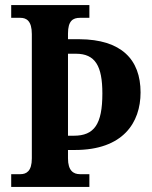

<svg xmlns="http://www.w3.org/2000/svg" viewBox="-20 -734 598 754"><path d="M24 0H331V-50H294C268 -50 247 -64 247 -112V-145H274C463 -145 532 -252 532 -371C532 -501 456 -579 292 -580H247V-602C247 -652 266 -664 294 -664H331V-714H24V-664H60C84 -664 105 -652 105 -600V-112C105 -62 84 -50 60 -50H24ZM270 -201H247V-523H278C354 -523 382 -475 382 -367C382 -246 350 -201 270 -201Z"/></svg>

Font: Noto Serif Bengali Condensed
Style: Bold
Weight: 700
Width: 3
Designer: Juan Bruce, Universal Thirst, Indian Type Foundry and the Monotype Design Team.
Foundry: Monotype Imaging Inc.
Version: Version 2.003